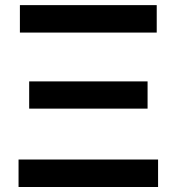

<svg xmlns="http://www.w3.org/2000/svg" viewBox="-20 -748 707 768"><path d="M54.2 0V-109.9H612.3V0ZM96.7 -313.5V-422.4H570.3V-313.5ZM59.6 -617.7V-727.5H606.9V-617.7Z"/></svg>

Font: Inter 18pt SemiBold
Style: Regular
Weight: 600
Designer: Rasmus Andersson
Foundry: rsms
Version: Version 4.001;git-66647c0bb